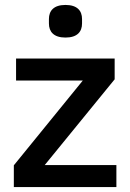

<svg xmlns="http://www.w3.org/2000/svg" viewBox="-20 -757 527 777"><path d="M36 0V-88L315 -431H45V-520H444V-436L161 -89H451V0ZM245 -605C197 -605 178 -629 178 -662V-680C178 -713 197 -737 245 -737C293 -737 312 -713 312 -680V-662C312 -629 293 -605 245 -605Z"/></svg>

Font: Plexus Sans Medium
Style: Regular
Weight: 500
Version: Version 2.001;PS 002.001;hotconv 1.0.70;makeotf.lib2.5.58329